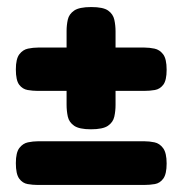

<svg xmlns="http://www.w3.org/2000/svg" viewBox="-20 -516 518 545"><path d="M87 -258Q73 -258 58.5 -260.5Q44 -263 34.5 -275.5Q25 -288 25 -319Q25 -349 35 -362Q45 -375 59.5 -378Q74 -381 88 -381H169V-428Q169 -445 172.5 -460.5Q176 -476 190.5 -486Q205 -496 239 -496Q273 -496 287 -486Q301 -476 304.5 -460Q308 -444 308 -427V-381H390Q404 -381 418.5 -378Q433 -375 443 -362Q453 -349 453 -318Q453 -288 443.5 -275.5Q434 -263 419.5 -260.5Q405 -258 389 -258H308V-218Q308 -201 304.5 -185Q301 -169 286.5 -159Q272 -149 238 -149Q205 -149 190.5 -159Q176 -169 172.5 -185Q169 -201 169 -219V-258ZM87 9Q73 9 58.5 6.5Q44 4 34.5 -9Q25 -22 25 -53Q25 -83 35 -96Q45 -109 59.5 -112Q74 -115 88 -115H390Q404 -115 418.5 -112Q433 -109 443 -95.5Q453 -82 453 -52Q453 -22 443.5 -9Q434 4 419.5 6.5Q405 9 389 9Z"/></svg>

Font: Fredoka SemiBold
Style: Regular
Weight: 600
Designer: Ben Nathan
Foundry: Milena B. Brandão, Ben Nathan
Version: Version 2.001